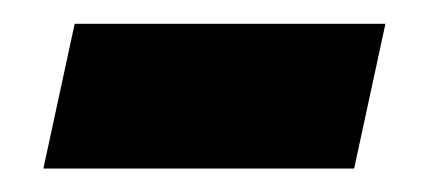

<svg xmlns="http://www.w3.org/2000/svg" viewBox="-20 -650 362 162"><path d="M278.8 -507.8H16.6L43 -629.9H305.2Z"/></svg>

Font: Open Sans Hebrew
Style: Bold Italic
Weight: 700
Italic angle: -12°
Foundry: Ascender Corporation, Yanek Iontef
Version: Version 2.001;PS 002.001;hotconv 1.0.70;makeotf.lib2.5.58329